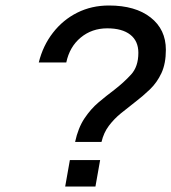

<svg xmlns="http://www.w3.org/2000/svg" viewBox="-20 -678 623 698"><path d="M253 -162Q264 -213 287 -247.5Q310 -282 338.5 -306Q367 -330 395 -351Q430 -378 456.5 -407Q483 -436 483 -486Q483 -529 453.5 -552Q424 -575 370 -575Q314 -575 273.5 -541.5Q233 -508 221 -451H121Q136 -512 172.5 -559Q209 -606 261 -632Q313 -658 376 -658Q472 -658 527.5 -614.5Q583 -571 583 -497Q583 -447 567 -412.5Q551 -378 525 -353Q499 -328 470 -306Q444 -286 419.5 -266Q395 -246 376 -221Q357 -196 349 -162ZM327 0H217L234 -96H344Z"/></svg>

Font: Overused Grotesk Medium
Style: Italic
Weight: 500
Italic angle: -10°
Version: Version 0.003